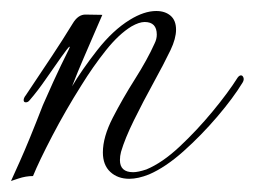

<svg xmlns="http://www.w3.org/2000/svg" viewBox="-21 -317 463 349"><path d="M-1 12Q-1 12 15 -23.5Q31 -59 57 -126Q79 -176 90 -198.5Q101 -221 104 -227Q107 -233 105 -232Q103 -231 90.5 -213.5Q78 -196 62.5 -173.5Q47 -151 33 -135Q30 -131 26 -131Q22 -131 22 -135Q22 -139 26 -144Q54 -186 73 -214.5Q92 -243 111 -274Q121 -291 135 -290.5Q149 -290 165 -290Q161 -281 152 -260Q143 -239 131.5 -212.5Q120 -186 110 -160Q127 -189 155.5 -225.5Q184 -262 215 -281Q241 -297 263 -297Q279 -297 289 -288.5Q299 -280 299 -263Q299 -247 289 -226Q277 -201 258 -166.5Q239 -132 222.5 -98.5Q206 -65 199 -41Q198 -37 197.5 -33.5Q197 -30 197 -26Q197 -4 221 -4Q230 -4 245 -9Q274 -21 305.5 -50.5Q337 -80 365.5 -114.5Q394 -149 411 -176Q414 -180 417 -180Q420 -180 421.5 -176Q423 -172 420 -167Q403 -139 374 -105Q345 -71 312.5 -42Q280 -13 250 0Q240 4 231 6Q222 8 214 8Q193 8 179.5 -4.5Q166 -17 166 -40Q166 -68 184 -103Q202 -138 224.5 -173.5Q247 -209 260 -238Q264 -246 264 -254Q264 -277 242 -277Q232 -277 218 -269Q195 -255 171.5 -225.5Q148 -196 127 -162Q98 -116 74 -70Q50 -24 39 3Q26 3 12.5 7.5Q-1 12 -1 12Z"/></svg>

Font: Gwendolyn
Style: Regular
Weight: 400
Designer: Robert E. Leuschke
Foundry: Robert E. Leuschke
Version: Version 1.010; ttfautohint (v1.8.3)